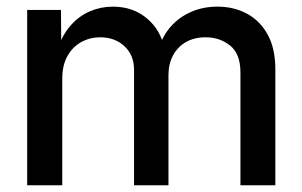

<svg xmlns="http://www.w3.org/2000/svg" viewBox="-20 -552 901 572"><path d="M61 0V-522.5H161.6L162.6 -409.7H153.3Q167 -450.2 191.7 -477.5Q216.3 -504.9 248.5 -518.6Q280.8 -532.2 316.4 -532.2Q376 -532.2 417.5 -497.3Q459 -462.4 469.2 -408.7H453.6Q464.4 -445.3 489 -473.1Q513.7 -501 549.3 -516.6Q585 -532.2 627.9 -532.2Q676.3 -532.2 715.3 -511.5Q754.4 -490.7 777.3 -449.2Q800.3 -407.7 800.3 -345.7V0H696.3V-336.4Q696.3 -391.6 665.5 -416.3Q634.8 -440.9 592.8 -440.9Q558.6 -440.9 533.7 -426.5Q508.8 -412.1 495.4 -386.7Q481.9 -361.3 481.9 -328.6V0H379.4V-343.8Q379.4 -387.7 350.8 -414.3Q322.3 -440.9 278.3 -440.9Q248.5 -440.9 222.7 -427Q196.8 -413.1 181.2 -385.5Q165.5 -357.9 165.5 -317.4V0Z"/></svg>

Font: Inter 28pt Medium
Style: Regular
Weight: 500
Designer: Rasmus Andersson
Foundry: rsms
Version: Version 4.001;git-66647c0bb